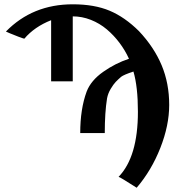

<svg xmlns="http://www.w3.org/2000/svg" viewBox="-20 -717 866 902"><path d="M537.1 113.8Q627.9 20 627.9 -191.9Q627.9 -309.1 606.9 -380.9Q562 -366.2 548.8 -356Q533.7 -342.8 523.4 -332Q513.2 -321.3 500.2 -299.8Q487.3 -278.3 482.9 -254.9Q472.2 -188.5 472.2 -91.8H356.9Q356.9 -205.1 387.2 -287.1Q407.2 -338.9 464.6 -379.4Q522 -419.9 585.9 -440.9Q567.9 -480.5 541.5 -515.6Q515.1 -550.8 481.7 -579.1Q448.2 -607.4 406.7 -623.8Q365.2 -640.1 321.8 -640.1V-335H220.2V-622.1Q142.1 -591.3 94.2 -535.2Q87.4 -536.6 66.2 -544.7Q44.9 -552.7 26.6 -560.5Q8.3 -568.4 7.8 -568.8Q132.8 -696.8 321.8 -696.8Q423.3 -696.8 494.9 -666.7Q566.4 -636.7 632.8 -570.8Q703.6 -495.6 739.3 -410.6Q774.9 -325.7 774.9 -224.1Q774.9 -127.9 733.2 -22Q691.4 84 622.1 165Q542 113.8 537.1 113.8Z"/></svg>

Font: Common Serif
Style: Bold
Weight: 700
Designer: Philipp H. Poll, Khaled Hosny
Foundry: Stefan Peev, Context Ltd.
Version: Version 1.026